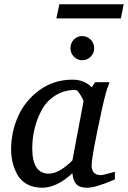

<svg xmlns="http://www.w3.org/2000/svg" viewBox="-20 -867 599 899"><path d="M518 -27Q429 12 388 12Q353 12 337.5 -4.5Q322 -21 319 -56Q246 12 177 12Q135 12 105 -5.5Q75 -23 60 -51.5Q45 -80 38.5 -108.5Q32 -137 32 -167Q32 -247 64 -320.5Q96 -394 163.5 -444Q231 -494 320 -494Q374 -494 410 -458L425 -482H493Q478 -444 474 -425Q460 -373 434.5 -247.5Q409 -122 409 -93Q409 -47 452 -47Q460 -47 489 -55L518 -63ZM371 -392Q372 -398 357 -422Q342 -446 334 -446Q280 -446 238.5 -419.5Q197 -393 174.5 -350.5Q152 -308 141.5 -263Q131 -218 131 -173Q131 -54 208 -54Q257 -54 319 -116ZM559 -847 546 -781H244L258 -847ZM421 -641Q421 -618 404.5 -601.5Q388 -585 365 -585Q342 -585 326 -601.5Q310 -618 310 -641Q310 -665 325.5 -681.5Q341 -698 365 -698Q388 -698 404.5 -681.5Q421 -665 421 -641Z"/></svg>

Font: Veleka
Style: Italic
Weight: 400
Italic angle: -12°
Designer: Stefan Peev, Context Ltd, 2016; SIL International, 1997-2014.
Foundry: Stefan Peev, Context Ltd, 2016
Version: Version 1.000